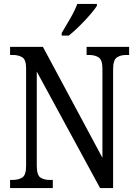

<svg xmlns="http://www.w3.org/2000/svg" viewBox="-20 -951 695 971"><path d="M31 0V-41H43Q74 -41 93 -53.5Q112 -66 112 -113V-605Q112 -649 93 -661Q74 -673 45 -673H31V-714H197L498 -153V-605Q498 -648 479 -660.5Q460 -673 431 -673H418V-714H633V-673H618Q589 -673 570.5 -660Q552 -647 552 -601V0H486L166 -589V-113Q166 -66 184 -53.5Q202 -41 232 -41H247V0ZM292 -784Q313 -819 335.5 -858Q358 -897 371 -931H470V-921Q459 -904 435 -876Q411 -848 382 -819.5Q353 -791 328 -771H292Z"/></svg>

Font: Noto Serif Condensed
Style: Regular
Weight: 400
Width: 3
Designer: Monotype Design Team
Foundry: Monotype Imaging Inc.
Version: Version 2.013; ttfautohint (v1.8.4.7-5d5b)